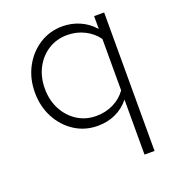

<svg xmlns="http://www.w3.org/2000/svg" viewBox="-128 -589 822 899"><g transform="rotate(-20 283.5 -139.0)"><path d="M439 209V-65Q409 -28 368.5 -10Q328 8 281 8Q217 8 166 -25Q115 -58 85.5 -114Q56 -170 56 -239Q56 -308 85.5 -364Q115 -420 166.5 -453.5Q218 -487 283 -487Q327 -487 367.5 -469.5Q408 -452 439 -417V-481H489V209ZM289 -38Q337 -38 376 -57.5Q415 -77 439 -111V-367Q415 -401 375.5 -421Q336 -441 289 -441Q237 -441 195.5 -415Q154 -389 130 -343.5Q106 -298 106 -240Q106 -182 130.5 -136Q155 -90 196.5 -64Q238 -38 289 -38Z"/></g></svg>

Font: Red Hat Text Light
Style: Regular
Weight: 300
Designer: Pentagram, MCKL
Foundry: Pentagram, MCKL
Version: Version 1.023; ttfautohint (v1.8.3)